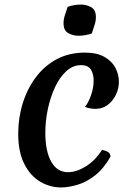

<svg xmlns="http://www.w3.org/2000/svg" viewBox="-20 -808 585 843"><path d="M179 -226Q179 -144 205 -98Q231 -52 278 -52Q316 -52 357 -77.5Q398 -103 428 -150Q444 -147 454.5 -140.5Q465 -134 465 -120Q435 -67 397 -37.5Q359 -8 319.5 3.5Q280 15 248 15Q200 15 157 -10Q114 -35 87 -87.5Q60 -140 60 -221Q60 -291 80 -355Q100 -419 137.5 -469Q175 -519 229 -548Q283 -577 353 -577Q405 -577 438 -558.5Q471 -540 486.5 -510.5Q502 -481 502 -449Q502 -419 489 -392Q476 -365 453 -347.5Q430 -330 399 -330Q389 -330 376.5 -332Q364 -334 353 -339Q367 -355 379 -388Q391 -421 391 -452Q392 -480 380 -501Q368 -522 336 -522Q300 -522 271 -495.5Q242 -469 221.5 -425Q201 -381 190 -329Q179 -277 179 -226ZM383 -661Q354 -651 324 -651Q301 -651 280 -662.5Q259 -674 259 -706Q259 -724 265 -741.5Q271 -759 277 -778Q306 -788 336 -788Q359 -788 380 -776.5Q401 -765 401 -733Q401 -715 395 -697.5Q389 -680 383 -661Z"/></svg>

Font: Merienda Medium
Style: Regular
Weight: 500
Designer: Eduardo Rodriguez Tunni
Foundry: Eduardo Rodriguez Tunni
Version: Version 2.001; ttfautohint (v1.8.4.7-5d5b)